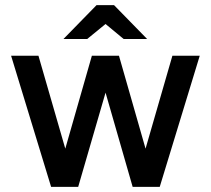

<svg xmlns="http://www.w3.org/2000/svg" viewBox="-20 -724 817 744"><path d="M23 -508H129L233 -148L336 -508H441L544 -148L648 -508H754L599 0H494L389 -365L283 0H178ZM226 -573 354 -704H422L550 -573H459L389 -631L318 -573Z"/></svg>

Font: LT Superior Semi-bold
Style: Regular
Weight: 600
Designer: Daniel Lyons
Foundry: LyonsType
Version: Version 1.0